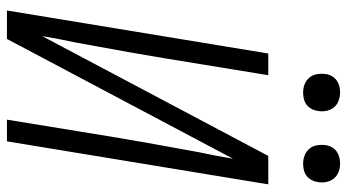

<svg xmlns="http://www.w3.org/2000/svg" viewBox="-238 -738 977 540"><g transform="rotate(90 250.0 -468.5)"><path d="M10 0 131 -735H192L144 -441Q136 -393 127.5 -344.5Q119 -296 110 -248L100 -193Q95 -170 90.5 -146.5Q86 -123 82 -99L419 -735H499L378 0H317L365 -294Q373 -342 381.5 -390.5Q390 -439 399 -487L409 -542Q414 -565 418.5 -588.5Q423 -612 427 -636L90 0ZM441 -833Q428 -833 417 -837.5Q406 -842 398.5 -851Q391 -860 389 -872.5Q387 -885 389 -898Q390 -906 395 -914.5Q400 -923 407.5 -928Q415 -933 423.5 -935Q432 -937 440 -937Q453 -937 464.5 -932.5Q476 -928 483 -919Q490 -910 492.5 -897.5Q495 -885 492 -872Q491 -864 486 -855.5Q481 -847 474 -842Q467 -837 458 -835Q449 -833 441 -833ZM241 -833Q228 -833 217 -837.5Q206 -842 198.5 -851Q191 -860 189 -872.5Q187 -885 189 -898Q190 -906 195 -914.5Q200 -923 207.5 -928Q215 -933 223.5 -935Q232 -937 240 -937Q253 -937 264.5 -932.5Q276 -928 283 -919Q290 -910 292.5 -897.5Q295 -885 292 -872Q291 -864 286 -855.5Q281 -847 274 -842Q267 -837 258 -835Q249 -833 241 -833Z"/></g></svg>

Font: Iosevka Light Oblique
Style: Regular
Weight: 300
Italic angle: -9°
Monospace: yes
Designer: Belleve Invis
Foundry: Belleve Invis
Version: Version 32.5.0; ttfautohint (v1.8.4)